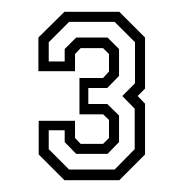

<svg xmlns="http://www.w3.org/2000/svg" viewBox="-20 -720 310 325"><path d="M89 -415 45.5 -458.5V-515.5H107V-486.5L116.5 -476.5H154.5L164.5 -486.5V-517L154.5 -526.5H114.5V-588H154.5L164.5 -599V-628.5L154.5 -638.5H116.5L107 -628.5V-599.5H45V-656.5L89 -700H182L225.5 -656.5V-570L213 -557.5L225.5 -544.5V-458.5L182 -415ZM97 -433H174L208 -467.5V-536L187 -557.5L208.5 -579V-648.5L174 -683H97L62.5 -648.5V-616H89.5V-637L109 -656.5H162L181.5 -637V-591.5L161.5 -571H129.5V-544H161.5L181.5 -524.5V-479.5L162 -459.5H109L89.5 -479.5V-499.5H62.5V-467.5Z"/></svg>

Font: Tourney Expanded
Style: Regular
Weight: 400
Width: 7
Designer: Tyler Finck
Foundry: Etcetera Type Co
Version: Version 1.010; ttfautohint (v1.8.3)